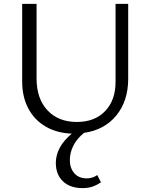

<svg xmlns="http://www.w3.org/2000/svg" viewBox="-20 -678 770 987"><path d="M267 159Q267 120 287 82Q307 44 349 9Q272 6 214.5 -27.5Q157 -61 125.5 -120.5Q94 -180 94 -259V-658H168V-274Q168 -171 224 -111Q280 -51 375 -51Q467 -51 520.5 -107Q574 -163 574 -257V-658H639V-273Q639 -159 578 -84.5Q517 -10 412 5Q375 35 357 71Q339 107 339 145Q339 186 362 212.5Q385 239 427 239Q455 239 480 222L499 259Q477 274 455 281.5Q433 289 405 289Q340 289 303.5 254Q267 219 267 159Z"/></svg>

Font: QiushuiShotai Bright
Style: Regular
Weight: 400
Designer: Christian Thalmann (Catharsis Fonts)
Version: Version 1.250;